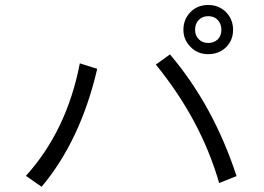

<svg xmlns="http://www.w3.org/2000/svg" viewBox="-20 -796 1040 755"><path d="M82 -104.5Q243.2 -283.2 293.9 -546.9Q316.4 -540 362.3 -525.4Q296.9 -244.1 143.6 -61.5Q123 -76.2 82 -104.5ZM592.8 -542Q606.4 -551.8 648.4 -582Q819.3 -380.9 910.2 -103.5Q887.7 -94.7 841.8 -76.2Q770.5 -324.2 592.8 -542ZM747.1 -678.7Q747.1 -656.2 761.7 -641.6Q776.4 -627 798.8 -627Q820.3 -627 835.9 -640.6Q850.6 -655.3 850.6 -678.7Q850.6 -702.1 835.9 -717.8Q822.3 -732.4 798.8 -732.4Q776.4 -732.4 761.7 -717.8Q747.1 -703.1 747.1 -678.7ZM701.2 -678.7Q701.2 -719.7 728.5 -748Q755.9 -776.4 798.8 -776.4Q840.8 -776.4 869.1 -748Q896.5 -719.7 896.5 -678.7Q896.5 -637.7 869.1 -610.4Q840.8 -583 798.8 -583Q756.8 -583 729.5 -611.3Q701.2 -639.6 701.2 -678.7Z"/></svg>

Font: Gothic A1
Style: Regular
Weight: 400
Designer: HanYang I&C Co.,Ltd.
Version: Version 2.50